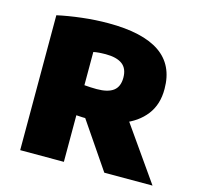

<svg xmlns="http://www.w3.org/2000/svg" viewBox="-92 -699 817 796"><g transform="rotate(15 317.0 -301.5)"><path d="M61 0V-579Q108.5 -589.5 165.5 -596.2Q222.5 -603 279.5 -603Q426 -603 499.8 -552.8Q573.5 -502.5 573.5 -400Q574 -333.5 539.2 -288.5Q504.5 -243.5 443 -220.8Q381.5 -198 300 -198Q287 -198 274 -198.5Q261 -199 248.5 -200V0ZM422 0 237.5 -271H439L629 0ZM301.5 -326.5Q349.5 -326.5 373 -344.2Q396.5 -362 396.5 -400.5Q396.5 -440 372.2 -458Q348 -476 300.5 -476Q287.5 -476 273.8 -475Q260 -474 248.5 -471.5V-329Q263.5 -328 274.8 -327.2Q286 -326.5 301.5 -326.5Z"/></g></svg>

Font: Encode Sans SC ExtraBold
Style: Regular
Weight: 800
Version: Version 3.002